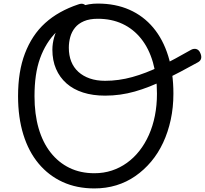

<svg xmlns="http://www.w3.org/2000/svg" viewBox="-20 -1035 1146 1074"><path d="M527 -1015Q626 -1015 704 -980.5Q782 -946 837 -880.5Q892 -815 921 -721.5Q950 -628 950 -511Q950 -434 935 -365Q920 -296 892.5 -237Q865 -178 825.5 -131Q786 -84 737 -50Q688 -16 630.5 1.5Q573 19 508 19Q409 19 330.5 -17Q252 -53 196 -120Q140 -187 110.5 -282.5Q81 -378 81 -497Q81 -566 90.5 -625.5Q100 -685 119.5 -736Q139 -787 167 -829.5Q195 -872 232.5 -906Q270 -940 316.5 -966Q363 -992 417 -1010Q438 -1018 451 -1010.5Q464 -1003 469 -989Q473 -976 467 -963.5Q461 -951 446 -945Q401 -930 363.5 -908Q326 -886 296 -856.5Q266 -827 243 -790Q220 -753 204 -708.5Q188 -664 180.5 -611.5Q173 -559 173 -497Q173 -397 196 -317.5Q219 -238 263 -182Q307 -126 368.5 -96Q430 -66 508 -66Q560 -66 605.5 -81Q651 -96 690 -124Q729 -152 760 -191.5Q791 -231 813 -280.5Q835 -330 846.5 -388Q858 -446 858 -511Q858 -608 835.5 -686Q813 -764 769.5 -818.5Q726 -873 665 -901.5Q604 -930 527 -930Q481 -930 449.5 -916.5Q418 -903 399.5 -880Q381 -857 373 -828Q365 -799 365 -768Q365 -725 378.5 -691Q392 -657 418.5 -633Q445 -609 482.5 -596Q520 -583 568 -583Q644 -583 720 -604Q796 -625 877 -664.5Q958 -704 1050 -757Q1066 -765 1080 -760Q1094 -755 1101 -737Q1108 -721 1105 -708Q1102 -695 1088 -687Q987 -631 901 -588.5Q815 -546 734 -523Q653 -500 568 -500Q499 -500 444.5 -517.5Q390 -535 352 -568.5Q314 -602 293.5 -649.5Q273 -697 273 -757Q273 -791 283 -826.5Q293 -862 313 -896Q333 -930 363 -957Q393 -984 434.5 -999.5Q476 -1015 527 -1015Z"/></svg>

Font: Playwrite ES Deco
Style: Regular
Weight: 400
Designer: Veronika Burian, José Scaglione
Foundry: TypeTogether
Version: Version 1.002